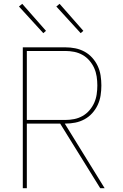

<svg xmlns="http://www.w3.org/2000/svg" viewBox="-20 -982 640 1002"><path d="M99 0V-735H321Q347 -735 372.5 -730Q398 -725 421 -712.5Q444 -700 461.5 -680.5Q479 -661 490 -637.5Q501 -614 505 -588Q509 -562 509 -536Q509 -510 505 -484Q501 -458 490 -434.5Q479 -411 461.5 -391.5Q444 -372 421 -359.5Q398 -347 372.5 -342Q347 -337 321 -337H318L526 0H503L294 -337H120V0ZM120 -356H321Q344 -356 367 -360.5Q390 -365 410.5 -376.5Q431 -388 446.5 -406Q462 -424 471.5 -445Q481 -466 484.5 -489.5Q488 -513 488 -536Q488 -559 484.5 -582.5Q481 -606 471.5 -627Q462 -648 446.5 -666Q431 -684 410.5 -695.5Q390 -707 367 -711.5Q344 -716 321 -716H120ZM401 -809 274 -948 291 -962 415 -821ZM206 -809 79 -948 96 -962 220 -821Z"/></svg>

Font: Iosevka SS04 Thin Extended
Style: Regular
Weight: 100
Width: 7
Monospace: yes
Designer: Belleve Invis
Foundry: Belleve Invis
Version: Version 19.0.0; ttfautohint (v1.8.4)